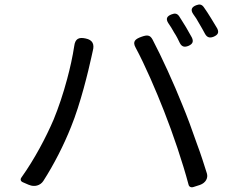

<svg xmlns="http://www.w3.org/2000/svg" viewBox="-20 -823 1020 838"><path d="M792 -704C782 -721 771 -737 762 -752C753 -765 743 -766 728 -760C708 -752 703 -741 714 -723C723 -710 732 -696 740 -681C750 -666 758 -650 765 -635C774 -618 786 -616 803 -623C821 -631 826 -642 817 -660C809 -674 801 -689 792 -704ZM902 -742C891 -760 880 -777 870 -791C861 -804 851 -806 836 -800C816 -792 811 -780 823 -762C832 -750 841 -736 849 -721C858 -706 867 -690 875 -675C884 -659 896 -656 913 -663C931 -671 937 -681 928 -699C920 -712 911 -727 902 -742ZM273 -478C256 -414 235 -352 214 -301C181 -224 131 -129 74 -49C67 -40 70 -31 81 -27L104 -17L107 -16C130 -6 156 -13 169 -33C216 -106 259 -191 290 -269C331 -369 366 -514 379 -574C381 -582 383 -592 385 -601C393 -630 384 -649 354 -655C323 -662 308 -653 304 -622C297 -576 286 -526 273 -478ZM840 -194C819 -255 796 -317 776 -365C739 -458 685 -576 646 -650C635 -671 622 -671 599 -663C570 -653 557 -642 572 -615C613 -539 662 -425 696 -338C735 -239 777 -115 803 -17C805 -8 814 -3 825 -7L850 -15L853 -16C878 -25 889 -46 883 -66C871 -104 857 -149 840 -194Z"/></svg>

Font: GenSenRounded2 TW R
Style: Regular
Weight: 400
Version: Version 2.100;PS 2.1;hotconv 16.6.51;makeotf.lib2.5.65220 DE